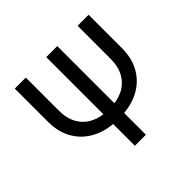

<svg xmlns="http://www.w3.org/2000/svg" viewBox="-169 -895 1083 1083"><g transform="rotate(-45 372.5 -353.5)"><path d="M667 -707V-442.4Q667 -357.4 630.4 -296.4Q593.8 -235.4 528.8 -203.6Q463.9 -171.9 380.9 -171.9H364.3Q282.2 -171.9 217.3 -203.6Q152.3 -235.4 115.2 -296.4Q78.1 -357.4 78.1 -442.4V-707H166V-442.4Q166 -379.9 191.4 -336.4Q216.8 -293 261.7 -271Q306.6 -249 364.3 -249H380.9Q439.5 -249 483.9 -271Q528.3 -293 553.7 -336.4Q579.1 -379.9 579.1 -442.4V-707ZM417 0H329.1V-707H417Z"/></g></svg>

Font: WEMIX Pretendard Variable
Style: Regular
Weight: 400
Designer: Base glyphs from Inter by Rasmus Andersson; Hangeul glyphs from Noto Sans CJK(Source Han Sans) by Jang Soo-young and Kan
Foundry: Kil Hyung-jin
Version: Version 1.000;Glyphs 3.2 (3208)